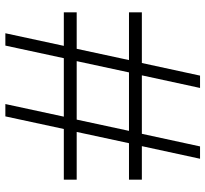

<svg xmlns="http://www.w3.org/2000/svg" viewBox="-45 -717 766 716"><g transform="rotate(90 338.0 -359.0)"><path d="M650 -505V-457H514L472 -262H650V-214H461L414 4H368L415 -214H197L150 4H104L151 -214H26V-262H162L204 -457H26V-505H215L262 -722H308L261 -505H479L526 -722H572L525 -505ZM208 -262H426L468 -457H250Z"/></g></svg>

Font: Shippori Mincho
Style: Regular
Weight: 400
Designer: FONTDASU
Foundry: FONTDASU / Google Inc. / but / Adobe
Version: Version 3.110; ttfautohint (v1.8.3)